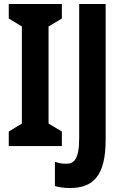

<svg xmlns="http://www.w3.org/2000/svg" viewBox="-20 -734 622 965"><path d="M291 0V-73L224 -113V-601L291 -641V-714H24V-641L90 -601V-113L24 -73V0ZM331 211C446 211 511 153 511 -32V-714H378V-42C378 70 351 89 311 89C290 89 272 85 256 79V201C279 208 304 211 331 211Z"/></svg>

Font: Noto Sans Tamil ExtraCondensed
Style: Bold
Weight: 700
Width: 2
Designer: Jelle Bosma - Monotype Design Team
Foundry: Monotype Imaging Inc.
Version: Version 2.004